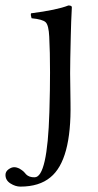

<svg xmlns="http://www.w3.org/2000/svg" viewBox="-68 -442 360 705"><path d="M112.8 -307.1Q110.8 -349.1 99.9 -360.1Q88.9 -371.1 47.9 -375Q43.9 -387.2 45.9 -393.1Q141.1 -405.3 183.1 -421.9Q196.3 -421.9 195.8 -415Q192.9 -360.8 191.9 -311Q189.5 -213.9 189.5 -172.9Q189.5 -138.2 190.9 -64Q194.8 146 117.2 209Q76.2 243.2 6.8 243.2Q-11.2 243.2 -29.5 231.7Q-47.9 220.2 -47.9 200.2Q-47.9 188 -36.9 179.9Q-25.9 171.9 -16.1 171.9Q-11.2 171.9 -6.1 173.3Q-1 174.8 2.4 176.5Q5.9 178.2 10.5 181.6Q15.1 185.1 17.1 186.5Q19 188 22.9 192.4Q26.9 196.8 27.8 198.2Q39.1 209.5 59.1 209Q106 209 113.3 -29.8Q113.8 -43 113.8 -49.8Q114.7 -79.1 115.2 -111.6Q115.7 -144 115.7 -176.8Q115.7 -252.4 112.8 -307.1Z"/></svg>

Font: Linux Libertine Display
Style: Regular
Weight: 400
Designer: Philipp H. Poll
Foundry: Philipp H. Poll
Version: Version 5.0.9